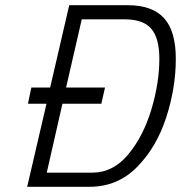

<svg xmlns="http://www.w3.org/2000/svg" viewBox="-20 -715 693 735"><path d="M653 -490Q653 -378 616 -264.5Q579 -151 504.5 -75.5Q430 0 323 0H84L158 -318H87L100 -380H172L245 -695H470Q563 -695 608 -645.5Q653 -596 653 -490ZM590 -490Q590 -569 559 -605Q528 -641 458 -641H293L233 -380H382L368 -318H219L159 -54H333Q413 -54 471 -124Q529 -194 559.5 -296Q590 -398 590 -490Z"/></svg>

Font: Cairo Light
Style: Italic
Weight: 300
Italic angle: -13°
Designer: Mohamed Gaber, Accademia di Belle Arti di Urbino and others
Foundry: Kief Type Foundry, Accademia di Belle Arti di Urbino and others
Version: Version 3.011